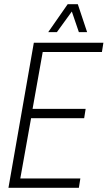

<svg xmlns="http://www.w3.org/2000/svg" viewBox="-20 -888 509 908"><path d="M20 0 140 -686H469L462 -642H182L134 -373H385L378 -329H127L76 -44H360L353 0ZM208 -736 300 -868H348L392 -736H353L312 -856H336L249 -736Z"/></svg>

Font: Archivo ExtraCondensed Thin
Style: Italic
Weight: 250
Width: 2
Italic angle: -10°
Designer: Hector Gatti
Foundry: Omnibus-Type
Version: Version 2.001